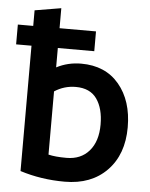

<svg xmlns="http://www.w3.org/2000/svg" viewBox="-62 -837 710 908"><g transform="rotate(5 293.0 -383.0)"><path d="M192 -791V-696H365V-602H192V-510Q246 -538 309 -538Q424 -538 489 -460.5Q554 -383 554 -257Q554 -128 479.5 -51.5Q405 25 279 25Q167 25 67 -7V-602H-6V-696H67V-770ZM192 -396V-96Q224 -88 278 -88Q346 -88 385.5 -133.5Q425 -179 425 -259Q425 -335 393 -380.5Q361 -426 293 -426Q238 -426 192 -396Z"/></g></svg>

Font: Repo
Style: DemiBold
Weight: 600
Designer: Stefan Peev
Foundry: Context Ltd
Version: Version 001.000